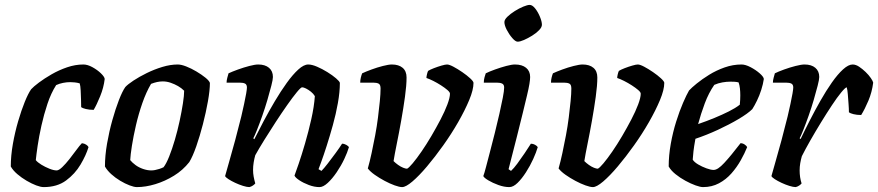

<svg xmlns="http://www.w3.org/2000/svg" viewBox="-20 -763 3581 783"><path d="M158 0Q146 0 127.5 -7Q109 -14 88.5 -26Q68 -38 50.5 -53Q33 -68 24 -84Q24 -128 32.5 -176Q41 -224 54 -268.5Q67 -313 81 -347.5Q95 -382 107 -399Q117 -410 139 -426.5Q161 -443 190.5 -460Q220 -477 253.5 -488.5Q287 -500 320 -500Q337 -500 357 -489Q377 -478 391.5 -464Q406 -450 407 -441Q403 -406 388.5 -370.5Q374 -335 362 -315Q344 -315 330 -318.5Q316 -322 311 -326Q311 -335 310.5 -354.5Q310 -374 309 -394Q308 -414 305 -423Q295 -426 284.5 -427Q274 -428 266 -428Q252 -428 237 -425Q222 -422 209 -416Q188 -383 173.5 -339.5Q159 -296 149 -251Q139 -206 133.5 -168.5Q128 -131 126 -110Q133 -101 148.5 -91.5Q164 -82 181.5 -75Q199 -68 211 -68Q220 -68 234 -81.5Q248 -95 263 -114Q278 -133 291.5 -151.5Q305 -170 314 -179Q324 -178 331.5 -173Q339 -168 341 -163Q331 -130 308.5 -92Q286 -54 249.5 -27Q213 0 158 0Z M538 0Q527 0 508.5 -7Q490 -14 470 -26Q450 -38 433.5 -53Q417 -68 408 -84Q408 -128 416.5 -177Q425 -226 438 -272.5Q451 -319 465 -355Q479 -391 491 -408Q501 -419 524.5 -434.5Q548 -450 578.5 -465Q609 -480 642 -490Q675 -500 705 -500Q719 -500 739.5 -492Q760 -484 781 -471.5Q802 -459 817.5 -446.5Q833 -434 836 -425Q836 -395 828 -350Q820 -305 807.5 -256.5Q795 -208 780.5 -166.5Q766 -125 752 -102Q726 -69 689.5 -46.5Q653 -24 613.5 -12Q574 0 538 0ZM597 -68Q604 -68 612 -69.5Q620 -71 629.5 -74Q639 -77 647 -81Q658 -95 670 -125Q682 -155 693 -192.5Q704 -230 712.5 -269.5Q721 -309 726 -341.5Q731 -374 731 -393Q720 -404 706 -412Q692 -420 676 -425.5Q660 -431 644 -431Q632 -431 620.5 -428.5Q609 -426 596 -421Q576 -387 560.5 -342.5Q545 -298 534.5 -252.5Q524 -207 518 -169Q512 -131 511 -110Q519 -100 532.5 -90Q546 -80 563.5 -74Q581 -68 597 -68Z M997 0Q987 0 971 -5Q955 -10 939 -17.5Q923 -25 911.5 -32.5Q900 -40 898 -45Q904 -67 915 -105Q926 -143 939 -191Q952 -239 964 -288Q970 -314 975.5 -339Q981 -364 984 -382Q987 -400 987 -406Q987 -418 979.5 -422Q972 -426 957 -426H904Q904 -435 907 -446Q910 -457 912 -464Q927 -471 950.5 -479.5Q974 -488 997 -494Q1020 -500 1033 -500Q1061 -500 1077 -486.5Q1093 -473 1093 -449Q1093 -439 1086.5 -413.5Q1080 -388 1070.5 -355.5Q1061 -323 1049.5 -290.5Q1038 -258 1028 -233Q1018 -208 1013 -199L1017 -195Q1034 -229 1055.5 -269.5Q1077 -310 1101 -350.5Q1125 -391 1149.5 -425Q1174 -459 1196.5 -479.5Q1219 -500 1237 -500Q1252 -500 1273 -491Q1294 -482 1315 -469Q1336 -456 1350.5 -443.5Q1365 -431 1366 -425Q1366 -388 1358 -343Q1350 -298 1337.5 -253Q1325 -208 1312.5 -169Q1300 -130 1290.5 -104Q1281 -78 1279 -73L1291 -66Q1301 -76 1316.5 -96Q1332 -116 1348.5 -138.5Q1365 -161 1375 -177Q1384 -177 1392.5 -172Q1401 -167 1403 -163Q1397 -142 1384 -114.5Q1371 -87 1353 -60.5Q1335 -34 1316.5 -17Q1298 0 1283 0Q1262 0 1239.5 -8.5Q1217 -17 1200.5 -28Q1184 -39 1181 -47Q1186 -60 1198 -95Q1210 -130 1224 -178Q1238 -226 1249.5 -277Q1261 -328 1264 -371Q1258 -381 1248 -389Q1238 -397 1228 -402Q1218 -407 1212 -407Q1207 -407 1190.5 -387Q1174 -367 1151.5 -335Q1129 -303 1104.5 -265.5Q1080 -228 1058 -192.5Q1036 -157 1021 -130Q1017 -116 1014.5 -100.5Q1012 -85 1012 -70Q1012 -56 1014.5 -42.5Q1017 -29 1021 -15Q1018 -11 1011.5 -6.5Q1005 -2 997 0Z M1620 0Q1609 0 1589.5 -7Q1570 -14 1548.5 -25.5Q1527 -37 1508.5 -50Q1490 -63 1480 -76Q1488 -104 1495.5 -139Q1503 -174 1510 -211Q1517 -248 1521.5 -284Q1526 -320 1529 -350.5Q1532 -381 1532 -402Q1532 -418 1524 -422Q1516 -426 1502 -426H1449Q1449 -436 1451.5 -446.5Q1454 -457 1457 -464Q1472 -471 1495 -479.5Q1518 -488 1541.5 -494Q1565 -500 1578 -500Q1606 -500 1622 -486.5Q1638 -473 1638 -447Q1638 -415 1631.5 -368Q1625 -321 1616 -270.5Q1607 -220 1598 -176Q1589 -132 1585 -106Q1593 -98 1603.5 -90.5Q1614 -83 1624 -79Q1634 -75 1640 -75Q1647 -78 1663 -97Q1679 -116 1699 -145Q1719 -174 1739 -208Q1759 -242 1776.5 -275.5Q1794 -309 1804.5 -337Q1815 -365 1815 -381Q1815 -387 1804.5 -396Q1794 -405 1778.5 -415Q1763 -425 1747 -433Q1731 -441 1719 -445Q1719 -451 1721.5 -461Q1724 -471 1726 -474Q1734 -479 1749.5 -485Q1765 -491 1780.5 -495.5Q1796 -500 1803 -500Q1812 -500 1829 -491Q1846 -482 1865 -469Q1884 -456 1897.5 -443.5Q1911 -431 1911 -425Q1911 -397 1893.5 -355Q1876 -313 1848.5 -265Q1821 -217 1787.5 -170Q1754 -123 1721.5 -84.5Q1689 -46 1662 -23Q1635 0 1620 0Z M2057 0Q2036 0 2012.5 -8.5Q1989 -17 1971.5 -27.5Q1954 -38 1951 -45Q1955 -55 1962 -82Q1969 -109 1978.5 -145Q1988 -181 1998 -221Q2008 -261 2016.5 -298.5Q2025 -336 2030.5 -364.5Q2036 -393 2036 -406Q2036 -418 2028 -422Q2020 -426 2006 -426H1953Q1953 -437 1956 -448Q1959 -459 1961 -464Q1975 -471 1998.5 -479.5Q2022 -488 2044.5 -494Q2067 -500 2080 -500Q2109 -500 2125.5 -486.5Q2142 -473 2142 -449Q2142 -439 2139 -420.5Q2136 -402 2129 -373Q2122 -344 2112 -302.5Q2102 -261 2087.5 -204Q2073 -147 2054 -73L2064 -66Q2075 -76 2089.5 -95.5Q2104 -115 2119.5 -138Q2135 -161 2145 -177Q2154 -177 2162 -172.5Q2170 -168 2173 -163Q2167 -142 2154.5 -114.5Q2142 -87 2125 -60.5Q2108 -34 2090.5 -17Q2073 0 2057 0ZM2091 -593Q2082 -593 2069 -608Q2056 -623 2046.5 -641.5Q2037 -660 2037 -673Q2037 -683 2049.5 -695Q2062 -707 2079.5 -718Q2097 -729 2114 -736Q2131 -743 2140 -743Q2151 -743 2162.5 -728.5Q2174 -714 2182 -694.5Q2190 -675 2190 -662Q2190 -652 2178.5 -640Q2167 -628 2150 -617.5Q2133 -607 2117 -600Q2101 -593 2091 -593Z M2398 0Q2387 0 2367.5 -7Q2348 -14 2326.5 -25.5Q2305 -37 2286.5 -50Q2268 -63 2258 -76Q2266 -104 2273.5 -139Q2281 -174 2288 -211Q2295 -248 2299.5 -284Q2304 -320 2307 -350.5Q2310 -381 2310 -402Q2310 -418 2302 -422Q2294 -426 2280 -426H2227Q2227 -436 2229.5 -446.5Q2232 -457 2235 -464Q2250 -471 2273 -479.5Q2296 -488 2319.5 -494Q2343 -500 2356 -500Q2384 -500 2400 -486.5Q2416 -473 2416 -447Q2416 -415 2409.5 -368Q2403 -321 2394 -270.5Q2385 -220 2376 -176Q2367 -132 2363 -106Q2371 -98 2381.5 -90.5Q2392 -83 2402 -79Q2412 -75 2418 -75Q2425 -78 2441 -97Q2457 -116 2477 -145Q2497 -174 2517 -208Q2537 -242 2554.5 -275.5Q2572 -309 2582.5 -337Q2593 -365 2593 -381Q2593 -387 2582.5 -396Q2572 -405 2556.5 -415Q2541 -425 2525 -433Q2509 -441 2497 -445Q2497 -451 2499.5 -461Q2502 -471 2504 -474Q2512 -479 2527.5 -485Q2543 -491 2558.5 -495.5Q2574 -500 2581 -500Q2590 -500 2607 -491Q2624 -482 2643 -469Q2662 -456 2675.5 -443.5Q2689 -431 2689 -425Q2689 -397 2671.5 -355Q2654 -313 2626.5 -265Q2599 -217 2565.5 -170Q2532 -123 2499.5 -84.5Q2467 -46 2440 -23Q2413 0 2398 0Z M2847 0Q2836 0 2816.5 -7Q2797 -14 2775 -26Q2753 -38 2734.5 -53Q2716 -68 2707 -84Q2707 -129 2715.5 -176.5Q2724 -224 2737.5 -267Q2751 -310 2765.5 -343.5Q2780 -377 2790 -394Q2800 -405 2821.5 -422.5Q2843 -440 2872 -458Q2901 -476 2935 -488Q2969 -500 3004 -500Q3020 -500 3041 -489Q3062 -478 3078 -464Q3094 -450 3095 -441Q3092 -420 3084.5 -396.5Q3077 -373 3067 -352.5Q3057 -332 3048 -318Q3030 -300 2992 -277.5Q2954 -255 2907.5 -233.5Q2861 -212 2816 -197Q2810 -164 2808 -145.5Q2806 -127 2805 -112Q2811 -102 2827 -92.5Q2843 -83 2861 -76.5Q2879 -70 2890 -70Q2899 -70 2909.5 -77Q2920 -84 2933.5 -98.5Q2947 -113 2963.5 -133Q2980 -153 3000 -179Q3009 -179 3017 -173.5Q3025 -168 3027 -163Q3017 -138 3001 -109.5Q2985 -81 2963 -56Q2941 -31 2912 -15.5Q2883 0 2847 0ZM2827 -257Q2862 -269 2893.5 -282Q2925 -295 2952 -308.5Q2979 -322 2997 -336Q2998 -346 2998.5 -355.5Q2999 -365 2999 -374Q2999 -389 2997.5 -402.5Q2996 -416 2992 -427Q2984 -429 2976 -429.5Q2968 -430 2959 -430Q2943 -430 2926 -427Q2909 -424 2893 -417Q2870 -384 2854 -341Q2838 -298 2827 -257Z M3225 0Q3215 0 3199 -5Q3183 -10 3167 -17.5Q3151 -25 3139.5 -32.5Q3128 -40 3126 -45Q3132 -67 3143 -105Q3154 -143 3167 -191Q3180 -239 3192 -288Q3198 -314 3203.5 -339Q3209 -364 3212 -382Q3215 -400 3215 -406Q3215 -418 3207.5 -422Q3200 -426 3185 -426H3132Q3132 -435 3135 -446Q3138 -457 3140 -464Q3154 -471 3177.5 -479.5Q3201 -488 3224.5 -494Q3248 -500 3261 -500Q3289 -500 3305 -486.5Q3321 -473 3321 -449Q3321 -439 3314.5 -413.5Q3308 -388 3298.5 -355.5Q3289 -323 3277.5 -290.5Q3266 -258 3256 -233Q3246 -208 3241 -199L3245 -196Q3261 -230 3282 -271Q3303 -312 3326 -352.5Q3349 -393 3372.5 -426.5Q3396 -460 3418 -480Q3440 -500 3457 -500Q3470 -500 3483.5 -491Q3497 -482 3510 -469.5Q3523 -457 3531.5 -444.5Q3540 -432 3541 -426Q3536 -387 3521.5 -352.5Q3507 -318 3492 -294Q3474 -294 3460.5 -297.5Q3447 -301 3442 -305Q3442 -319 3440.5 -339Q3439 -359 3437.5 -378.5Q3436 -398 3433 -407Q3427 -406 3410.5 -386Q3394 -366 3372.5 -333.5Q3351 -301 3328 -263.5Q3305 -226 3284.5 -190Q3264 -154 3250 -126Q3246 -112 3243.5 -97.5Q3241 -83 3241 -68Q3241 -54 3243 -40.5Q3245 -27 3249 -15Q3246 -11 3239.5 -6.5Q3233 -2 3225 0Z"/></svg>

Font: Texturina 12pt SemiBold
Style: Italic
Weight: 600
Italic angle: -11°
Version: Version 1.002